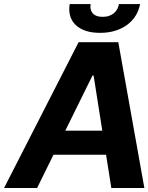

<svg xmlns="http://www.w3.org/2000/svg" viewBox="-42 -938 740 958"><path d="M457.4 -774.1Q376.8 -774.1 335.9 -813.2Q303.6 -844.1 303.6 -892.4Q303.6 -904.1 305.8 -917.6H410.2Q409.1 -911.2 409.1 -905.2Q409.1 -882.5 423.8 -868.3Q438.6 -854 470.5 -854Q489.3 -854 503.6 -859.4Q517.8 -864.7 527.7 -873.4Q537.6 -882.1 543.5 -893.6Q549.4 -905.2 551.5 -917.6H657Q650.9 -886 634.8 -859.7Q618.6 -833.5 593 -814.5Q567.5 -795.5 533.4 -784.8Q499.3 -774.1 457.4 -774.1ZM678.3 0H513.5L487.2 -165.8H224.8L143.1 0H-21.7L350.1 -727.3H548.3ZM468.4 -285.9 425.1 -561.1H419.4L283.7 -285.9Z"/></svg>

Font: Linik Sans
Style: Bold Italic
Weight: 700
Italic angle: 9°
Designer: Fonts by Rasmus Andersson / Changes by Cristiano Sobral with parts from Marc Monis
Foundry: rsms
Version: Version 3.020; ttfautohint (v1.6)